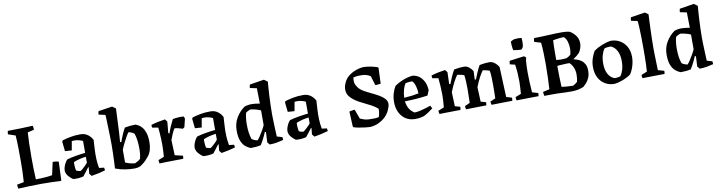

<svg xmlns="http://www.w3.org/2000/svg" viewBox="-26 -1419 7995 2139"><g transform="rotate(-10 3972.0 -350.0)"><path d="M57 8Q51 -14 51 -38L129 -53Q133 -108 135 -167.5Q137 -227 137 -283Q137 -359 136 -436.5Q135 -514 130 -580L48 -608Q48 -618 49 -627Q50 -636 53 -646Q124 -647 194.5 -648.5Q265 -650 336 -654Q339 -642 340.5 -630.5Q342 -619 342 -608L269 -591Q261 -479 261 -315Q261 -258 262 -189.5Q263 -121 267 -60Q297 -60 333 -61.5Q369 -63 401.5 -66.5Q434 -70 453 -74L485 -219Q502 -219 518 -217Q534 -215 550 -212L552 -200L544 -6L542 6Q488 3 430.5 1.5Q373 0 316 0Q252 0 186.5 2.5Q121 5 57 8Z M794 0Q773 6 741.5 9Q710 12 677 9Q653 -6 627.5 -35Q602 -64 600 -99Q600 -120 608 -144Q616 -168 628 -188.5Q640 -209 651 -218Q670 -224 699 -230.5Q728 -237 760 -242Q792 -247 819 -250.5Q846 -254 859 -255V-390Q843 -398 817.5 -405Q792 -412 767 -412Q759 -412 750.5 -411.5Q742 -411 735 -410L717 -308L641 -313L629 -422L638 -436Q669 -446 722 -457Q775 -468 839 -468Q881 -468 909 -452.5Q937 -437 953.5 -416.5Q970 -396 977 -381Q975 -355 973.5 -324.5Q972 -294 970.5 -267Q969 -240 969 -224Q969 -157 973.5 -118.5Q978 -80 982 -63L1039 -56L1043 -25Q1009 -15 970 -6Q931 3 886 10L863 -18L870 -91H864Q848 -71 829.5 -45.5Q811 -20 794 0ZM725 -79Q732 -75 746.5 -70.5Q761 -66 776 -66Q781 -68 793.5 -78.5Q806 -89 819.5 -102Q833 -115 844.5 -127Q856 -139 859 -144V-211Q789 -204 719 -176Q718 -170 717.5 -163.5Q717 -157 717 -152Q717 -128 719.5 -110.5Q722 -93 725 -79Z M1156 -26Q1158 -60 1160 -106Q1162 -152 1163.5 -202Q1165 -252 1165 -298Q1165 -340 1163.5 -393.5Q1162 -447 1160.5 -498.5Q1159 -550 1157.5 -586.5Q1156 -623 1155 -632L1080 -649Q1080 -660 1082 -669.5Q1084 -679 1087 -687L1243 -711L1283 -683L1271 -418L1263 -307L1276 -303Q1281 -317 1291 -343Q1301 -369 1314.5 -399Q1328 -429 1344 -456Q1373 -462 1404 -465Q1435 -468 1464 -468Q1479 -463 1499 -452Q1519 -441 1538.5 -417.5Q1558 -394 1571.5 -353.5Q1585 -313 1585 -249Q1585 -205 1574.5 -165.5Q1564 -126 1540 -95Q1528 -79 1503 -53Q1478 -27 1439 -2Q1408 12 1366 12Q1322 12 1265.5 3.5Q1209 -5 1156 -26ZM1387 -44Q1395 -49 1413.5 -58Q1432 -67 1450 -84Q1453 -94 1457.5 -125.5Q1462 -157 1462 -199Q1462 -249 1456 -293.5Q1450 -338 1438 -370Q1412 -390 1374 -398Q1362 -384 1344 -352Q1326 -320 1307.5 -283Q1289 -246 1278 -215V-72Q1285 -69 1312.5 -59Q1340 -49 1387 -44Z M1655 5Q1652 -4 1651 -14Q1650 -24 1650 -34L1715 -60Q1717 -90 1719 -126.5Q1721 -163 1721 -197Q1721 -225 1719.5 -260.5Q1718 -296 1715.5 -330.5Q1713 -365 1710 -391L1644 -402Q1641 -410 1640 -418Q1639 -426 1640 -434Q1716 -457 1799 -468L1821 -440L1809 -310L1822 -306Q1835 -346 1851 -382.5Q1867 -419 1886 -456Q1913 -462 1948.5 -464.5Q1984 -467 2012 -463L2020 -438L1997 -344L1977 -331Q1957 -337 1932.5 -344Q1908 -351 1887 -352Q1871 -330 1856.5 -295.5Q1842 -261 1830 -228L1837 -56L1927 -35Q1928 -18 1923 0Q1901 0 1865.5 0.5Q1830 1 1790.5 1.5Q1751 2 1714.5 3Q1678 4 1655 5Z M2264 0Q2243 6 2211.5 9Q2180 12 2147 9Q2123 -6 2097.5 -35Q2072 -64 2070 -99Q2070 -120 2078 -144Q2086 -168 2098 -188.5Q2110 -209 2121 -218Q2140 -224 2169 -230.5Q2198 -237 2230 -242Q2262 -247 2289 -250.5Q2316 -254 2329 -255V-390Q2313 -398 2287.5 -405Q2262 -412 2237 -412Q2229 -412 2220.5 -411.5Q2212 -411 2205 -410L2187 -308L2111 -313L2099 -422L2108 -436Q2139 -446 2192 -457Q2245 -468 2309 -468Q2351 -468 2379 -452.5Q2407 -437 2423.5 -416.5Q2440 -396 2447 -381Q2445 -355 2443.5 -324.5Q2442 -294 2440.5 -267Q2439 -240 2439 -224Q2439 -157 2443.5 -118.5Q2448 -80 2452 -63L2509 -56L2513 -25Q2479 -15 2440 -6Q2401 3 2356 10L2333 -18L2340 -91H2334Q2318 -71 2299.5 -45.5Q2281 -20 2264 0ZM2195 -79Q2202 -75 2216.5 -70.5Q2231 -66 2246 -66Q2251 -68 2263.5 -78.5Q2276 -89 2289.5 -102Q2303 -115 2314.5 -127Q2326 -139 2329 -144V-211Q2259 -204 2189 -176Q2188 -170 2187.5 -163.5Q2187 -157 2187 -152Q2187 -128 2189.5 -110.5Q2192 -93 2195 -79Z M2685 12Q2658 2 2630 -20Q2602 -42 2583 -86.5Q2564 -131 2564 -207Q2564 -286 2601 -349Q2638 -412 2697 -454Q2735 -468 2782 -468Q2801 -467 2824 -465Q2847 -463 2871 -458L2868 -632L2792 -648Q2792 -667 2798 -686L2961 -712L3001 -683Q2999 -662 2996 -622.5Q2993 -583 2990.5 -533Q2988 -483 2986 -429.5Q2984 -376 2984 -326Q2984 -300 2985 -264.5Q2986 -229 2987.5 -191Q2989 -153 2990.5 -119.5Q2992 -86 2993 -64L3054 -46L3057 -14Q3027 -6 2986.5 2Q2946 10 2900 10L2877 -18L2883 -133L2871 -138Q2866 -124 2853.5 -97.5Q2841 -71 2826.5 -43.5Q2812 -16 2801 0Q2773 7 2743.5 9.5Q2714 12 2685 12ZM2775 -59Q2787 -70 2805 -97.5Q2823 -125 2841.5 -157Q2860 -189 2871 -214V-381Q2843 -394 2811.5 -401.5Q2780 -409 2754 -412Q2741 -407 2727 -400Q2713 -393 2702 -383Q2695 -357 2691 -323Q2687 -289 2687 -254Q2687 -153 2711 -86Q2737 -66 2775 -59Z M3314 0Q3293 6 3261.5 9Q3230 12 3197 9Q3173 -6 3147.5 -35Q3122 -64 3120 -99Q3120 -120 3128 -144Q3136 -168 3148 -188.5Q3160 -209 3171 -218Q3190 -224 3219 -230.5Q3248 -237 3280 -242Q3312 -247 3339 -250.5Q3366 -254 3379 -255V-390Q3363 -398 3337.5 -405Q3312 -412 3287 -412Q3279 -412 3270.5 -411.5Q3262 -411 3255 -410L3237 -308L3161 -313L3149 -422L3158 -436Q3189 -446 3242 -457Q3295 -468 3359 -468Q3401 -468 3429 -452.5Q3457 -437 3473.5 -416.5Q3490 -396 3497 -381Q3495 -355 3493.5 -324.5Q3492 -294 3490.5 -267Q3489 -240 3489 -224Q3489 -157 3493.5 -118.5Q3498 -80 3502 -63L3559 -56L3563 -25Q3529 -15 3490 -6Q3451 3 3406 10L3383 -18L3390 -91H3384Q3368 -71 3349.5 -45.5Q3331 -20 3314 0ZM3245 -79Q3252 -75 3266.5 -70.5Q3281 -66 3296 -66Q3301 -68 3313.5 -78.5Q3326 -89 3339.5 -102Q3353 -115 3364.5 -127Q3376 -139 3379 -144V-211Q3309 -204 3239 -176Q3238 -170 3237.5 -163.5Q3237 -157 3237 -152Q3237 -128 3239.5 -110.5Q3242 -93 3245 -79Z M4042 12Q4017 12 3980 7.5Q3943 3 3907.5 -3.5Q3872 -10 3851 -18L3846 -27L3838 -191L3842 -199L3899 -208L3939 -100Q3961 -90 3983 -83Q4005 -76 4034 -74Q4064 -72 4094.5 -73Q4125 -74 4149 -79Q4154 -89 4160 -117.5Q4166 -146 4164 -171Q4127 -205 4071.5 -231.5Q4016 -258 3966 -285Q3913 -313 3873.5 -352Q3834 -391 3834 -446Q3834 -479 3850 -516.5Q3866 -554 3891 -579Q3926 -613 3975 -633.5Q4024 -654 4074 -658Q4097 -658 4127.5 -654Q4158 -650 4188 -642.5Q4218 -635 4238 -627L4242 -618L4235 -442L4177 -436L4172 -442L4141 -544Q4119 -557 4098 -564Q4077 -571 4050 -572Q3991 -575 3947 -563Q3945 -549 3944.5 -534Q3944 -519 3946 -505Q3953 -475 3974.5 -447Q3996 -419 4032 -398Q4073 -375 4116.5 -354.5Q4160 -334 4197.5 -312.5Q4235 -291 4258.5 -265Q4282 -239 4282 -205Q4279 -172 4259.5 -131.5Q4240 -91 4203 -57Q4174 -31 4134 -12Q4094 7 4042 12Z M4548 12Q4485 12 4440 -17.5Q4395 -47 4370.5 -98Q4346 -149 4346 -215Q4346 -266 4359.5 -311Q4373 -356 4394 -390Q4433 -418 4486 -439.5Q4539 -461 4593 -468Q4628 -468 4662.5 -447.5Q4697 -427 4721 -385.5Q4745 -344 4749 -279L4726 -222Q4676 -214 4609.5 -208.5Q4543 -203 4467 -202Q4473 -152 4494 -117.5Q4515 -83 4551 -61Q4578 -61 4612 -68.5Q4646 -76 4679 -86Q4712 -96 4736 -105L4753 -72Q4732 -55 4705 -37Q4678 -19 4647 -3Q4633 2 4606.5 7Q4580 12 4548 12ZM4466 -242Q4515 -245 4557 -250.5Q4599 -256 4631 -263Q4630 -306 4618 -347Q4606 -388 4584 -408Q4566 -408 4542.5 -405.5Q4519 -403 4507 -398Q4492 -374 4480 -333.5Q4468 -293 4466 -242Z M4822 4Q4819 -5 4817.5 -14.5Q4816 -24 4816 -34L4882 -60Q4886 -97 4888 -136Q4890 -175 4890 -204Q4890 -247 4886.5 -299.5Q4883 -352 4879 -391L4813 -402Q4811 -408 4809.5 -417Q4808 -426 4809 -434Q4885 -457 4968 -468L4990 -440L4986 -307L4999 -303Q5015 -343 5030.5 -380Q5046 -417 5069 -456Q5101 -462 5126.5 -465Q5152 -468 5183 -468Q5212 -468 5239 -446Q5266 -424 5279 -400Q5278 -377 5277 -353.5Q5276 -330 5275 -307L5288 -303Q5302 -339 5319 -379.5Q5336 -420 5357 -456Q5389 -462 5414.5 -465Q5440 -468 5471 -468Q5492 -468 5512 -456.5Q5532 -445 5548 -427.5Q5564 -410 5572 -394Q5576 -309 5579 -224Q5582 -139 5586 -54L5649 -35Q5649 -27 5648.5 -17.5Q5648 -8 5646 0Q5628 0 5596.5 0.5Q5565 1 5529.5 1.5Q5494 2 5462 3Q5430 4 5411 4Q5408 -5 5406.5 -14.5Q5405 -24 5405 -34L5464 -60Q5465 -101 5465.5 -138Q5466 -175 5466 -210Q5466 -256 5464.5 -299Q5463 -342 5457 -374Q5441 -380 5422 -384.5Q5403 -389 5381 -392Q5363 -370 5337 -321Q5311 -272 5290 -216L5297 -52L5356 -35Q5355 -27 5354.5 -17.5Q5354 -8 5352 0Q5335 0 5304.5 0.5Q5274 1 5238.5 1.5Q5203 2 5171.5 3Q5140 4 5122 4Q5119 -5 5118 -14.5Q5117 -24 5117 -34L5175 -60Q5177 -143 5178 -210Q5178 -256 5176 -299Q5174 -342 5169 -374Q5153 -380 5133.5 -384.5Q5114 -389 5092 -392Q5074 -370 5047.5 -319Q5021 -268 4999 -211L5005 -52L5064 -35Q5064 -27 5063 -17.5Q5062 -8 5060 0Q5042 0 5010 0.5Q4978 1 4942 1.5Q4906 2 4874 2.5Q4842 3 4822 4Z M5694 4Q5689 -13 5689 -34L5754 -60Q5756 -91 5758.5 -129Q5761 -167 5761 -196Q5761 -242 5758 -290.5Q5755 -339 5747 -391L5689 -405Q5689 -424 5695 -444L5860 -466L5882 -449L5874 -414Q5871 -381 5870 -349Q5869 -317 5869 -283Q5869 -229 5871.5 -169.5Q5874 -110 5879 -55L5946 -35Q5946 -27 5945 -17.5Q5944 -8 5943 0Q5922 0 5889 0.5Q5856 1 5819.5 1.5Q5783 2 5749.5 2.5Q5716 3 5694 4ZM5754 -554Q5749 -576 5746.5 -604Q5744 -632 5744 -652Q5751 -657 5764.5 -663.5Q5778 -670 5786 -672Q5799 -674 5823 -674.5Q5847 -675 5869 -672Q5872 -645 5871 -614.5Q5870 -584 5865 -570Q5865 -568 5860 -562Q5855 -556 5849.5 -550Q5844 -544 5843 -544Q5826 -544 5799.5 -547Q5773 -550 5754 -554Z M6313 12Q6280 12 6235 10.5Q6190 9 6149 7Q6109 7 6072 7Q6035 7 6007 8Q6001 -14 6001 -38L6075 -55Q6078 -107 6081 -184Q6084 -261 6084 -337Q6084 -398 6082 -463.5Q6080 -529 6074 -582L6000 -604Q6000 -625 6006 -646Q6089 -647 6174 -651.5Q6259 -656 6322 -656Q6352 -656 6372.5 -653.5Q6393 -651 6408 -647Q6443 -628 6472.5 -590.5Q6502 -553 6502 -501Q6502 -447 6469 -397Q6441 -367 6396 -338Q6415 -333 6439 -325Q6463 -317 6485.5 -300.5Q6508 -284 6522.5 -256Q6537 -228 6537 -185Q6537 -137 6522 -103.5Q6507 -70 6487 -48.5Q6467 -27 6453 -15Q6427 -4 6393 4Q6359 12 6313 12ZM6207 -363Q6221 -361 6236 -360Q6251 -359 6266 -359Q6297 -359 6324 -363Q6354 -376 6372 -394Q6376 -410 6378.5 -426.5Q6381 -443 6381 -463Q6381 -501 6370.5 -538.5Q6360 -576 6334 -599Q6307 -599 6275 -595Q6258 -593 6241.5 -590.5Q6225 -588 6211 -585Q6209 -556 6208 -513.5Q6207 -471 6207 -430Q6207 -389 6207 -363ZM6344 -48Q6359 -56 6371.5 -65.5Q6384 -75 6393 -83Q6397 -100 6399.5 -120.5Q6402 -141 6402 -164Q6402 -209 6387 -244Q6372 -279 6346 -303Q6333 -303 6314.5 -303Q6296 -303 6276 -301Q6259 -300 6241 -299Q6223 -298 6207 -296Q6207 -223 6209 -163Q6211 -103 6213 -58Q6238 -54 6272 -51Q6306 -48 6344 -48Z M6801 12Q6741 12 6694.5 -16Q6648 -44 6622 -94.5Q6596 -145 6596 -215Q6596 -266 6611 -311Q6626 -356 6647 -390Q6686 -418 6738.5 -439.5Q6791 -461 6841 -468Q6899 -468 6945 -441Q6991 -414 7018 -365.5Q7045 -317 7045 -250Q7045 -201 7029.5 -149.5Q7014 -98 6989 -61Q6953 -34 6902 -14Q6851 6 6801 12ZM6815 -50Q6833 -50 6850.5 -53Q6868 -56 6880 -61Q6898 -85 6911 -127Q6924 -169 6924 -223Q6924 -294 6899 -341.5Q6874 -389 6830 -406Q6786 -406 6759 -396Q6741 -373 6728 -330Q6715 -287 6715 -233Q6715 -161 6741 -113.5Q6767 -66 6815 -50Z M7119 4Q7116 -5 7115 -14.5Q7114 -24 7114 -34L7179 -60Q7182 -96 7183.5 -142.5Q7185 -189 7185.5 -237Q7186 -285 7186 -324Q7186 -382 7185 -444Q7184 -506 7181.5 -557Q7179 -608 7175 -633L7103 -648Q7103 -669 7109 -687L7271 -712L7308 -686Q7307 -665 7305 -622Q7303 -579 7301 -524.5Q7299 -470 7297.5 -414Q7296 -358 7296 -311Q7296 -280 7297 -242Q7298 -204 7299 -166.5Q7300 -129 7301 -99Q7302 -69 7302 -55L7372 -35Q7372 -27 7371 -17.5Q7370 -8 7368 0Q7347 0 7314.5 0.5Q7282 1 7245 1.5Q7208 2 7174.5 2.5Q7141 3 7119 4Z M7549 12Q7522 2 7494 -20Q7466 -42 7447 -86.5Q7428 -131 7428 -207Q7428 -286 7465 -349Q7502 -412 7561 -454Q7599 -468 7646 -468Q7665 -467 7688 -465Q7711 -463 7735 -458L7732 -632L7656 -648Q7656 -667 7662 -686L7825 -712L7865 -683Q7863 -662 7860 -622.5Q7857 -583 7854.5 -533Q7852 -483 7850 -429.5Q7848 -376 7848 -326Q7848 -300 7849 -264.5Q7850 -229 7851.5 -191Q7853 -153 7854.5 -119.5Q7856 -86 7857 -64L7918 -46L7921 -14Q7891 -6 7850.5 2Q7810 10 7764 10L7741 -18L7747 -133L7735 -138Q7730 -124 7717.5 -97.5Q7705 -71 7690.5 -43.5Q7676 -16 7665 0Q7637 7 7607.5 9.5Q7578 12 7549 12ZM7639 -59Q7651 -70 7669 -97.5Q7687 -125 7705.5 -157Q7724 -189 7735 -214V-381Q7707 -394 7675.5 -401.5Q7644 -409 7618 -412Q7605 -407 7591 -400Q7577 -393 7566 -383Q7559 -357 7555 -323Q7551 -289 7551 -254Q7551 -153 7575 -86Q7601 -66 7639 -59Z"/></g></svg>

Font: Labrada SemiBold
Style: Regular
Weight: 600
Designer: Mercedes Jáuregui
Foundry: Omnibus-Type Team
Version: Version 1.000; ttfautohint (v1.8.4.7-5d5b)